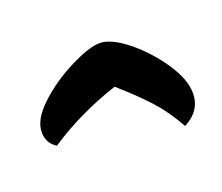

<svg xmlns="http://www.w3.org/2000/svg" viewBox="-44 -607 298 258"><g transform="rotate(-20 105.0 -478.0)"><path d="M114 -488Q59 -470 14 -440Q1 -448 1 -464Q1 -482 22.5 -502Q44 -522 72 -536Q100 -550 115 -550Q131 -550 153.5 -532Q176 -514 193 -489Q210 -464 210 -444Q210 -419 185 -406Q171 -431 155 -448.5Q139 -466 114 -488Z"/></g></svg>

Font: Dancing Script
Style: Bold
Weight: 700
Designer: Pablo Impallari
Foundry: Pablo Impallari
Version: Version 2.000